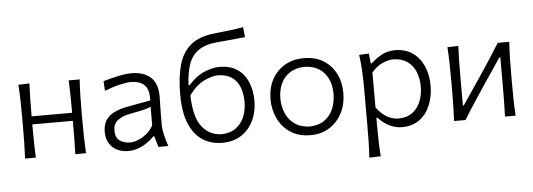

<svg xmlns="http://www.w3.org/2000/svg" viewBox="-56 -918 3567 1284"><g transform="rotate(-5 1727.5 -276.5)"><path d="M81.5 0Q84 -55.5 85 -107Q86 -158.5 86 -219.5V-269.5Q86 -334 84.8 -387Q83.5 -440 80 -495.5L154 -498Q151.5 -444 150.5 -392Q149.5 -340 149.5 -277.5H421.5Q421.5 -339 420.8 -390.2Q420 -441.5 417.5 -495.5H491Q487.5 -440 486.2 -387Q485 -334 485 -269.5V-219.5Q485 -158.5 486.2 -107Q487.5 -55.5 490.5 0H418.5Q420.5 -55.5 421 -107Q421.5 -158.5 421.5 -219.5V-223.5H149.5V-219.5Q149.5 -158.5 150.2 -107Q151 -55.5 153.5 0Z M777 10Q708.5 10 668 -28Q627.5 -66 627.5 -131.5Q627.5 -184.5 652.2 -215.8Q677 -247 714 -262.5Q751 -278 787.5 -284.5L949.5 -314.5Q951.5 -371 934.8 -399.8Q918 -428.5 889.5 -438.5Q861 -448.5 827.5 -448.5Q806.5 -448.5 757.2 -437.5Q708 -426.5 653 -405L649.5 -470Q672 -476.5 704.8 -485Q737.5 -493.5 772.8 -500Q808 -506.5 838.5 -506.5Q920 -506.5 967 -465.5Q1014 -424.5 1014 -334Q1014 -312 1012.8 -277.8Q1011.5 -243.5 1011.5 -211V-146.5Q1011.5 -114 1020.2 -78Q1029 -42 1043 0H976.5L955 -73H947.5Q918 -39 870.2 -14.5Q822.5 10 777 10ZM793 -46Q815 -46 844.2 -57.5Q873.5 -69 901.5 -91.5Q929.5 -114 947.5 -147.5L948 -272.5Q939.5 -268 925.5 -263.2Q911.5 -258.5 883.5 -252.2Q855.5 -246 805 -236.5Q758 -228 725.5 -204.5Q693 -181 693 -134Q693 -86 721.8 -66Q750.5 -46 793 -46Z M1404 10Q1330.5 10 1273.5 -26.5Q1216.5 -63 1184.2 -139.8Q1152 -216.5 1152 -337.5Q1152 -452 1175.2 -534.8Q1198.5 -617.5 1256.5 -665.5Q1314.5 -713.5 1418.5 -723.5Q1430 -725 1453.5 -727.5Q1477 -730 1505.8 -733.2Q1534.5 -736.5 1562.5 -740.5Q1590.5 -744.5 1610.5 -748.5L1617 -681Q1596 -678.5 1567.2 -675.8Q1538.5 -673 1509.5 -670.2Q1480.5 -667.5 1457.5 -665.5Q1434.5 -663.5 1425 -662.5Q1346 -655 1301 -622.5Q1256 -590 1236.2 -532.5Q1216.5 -475 1213 -393H1220Q1272.5 -451.5 1328 -474.5Q1383.5 -497.5 1429.5 -497.5Q1500.5 -497.5 1548 -465.8Q1595.5 -434 1619.2 -378.2Q1643 -322.5 1643 -251Q1643 -179.5 1615 -120Q1587 -60.5 1533.8 -25.2Q1480.5 10 1404 10ZM1414 -442.5Q1375.5 -442 1322.5 -417.2Q1269.5 -392.5 1219.5 -325Q1222.5 -180.5 1272.2 -115.5Q1322 -50.5 1404 -47.5Q1464 -49 1502.2 -77.5Q1540.5 -106 1558.5 -151.5Q1576.5 -197 1576.5 -249.5Q1576.5 -302.5 1560.8 -345.8Q1545 -389 1509.5 -415Q1474 -441 1414 -442.5Z M1997.5 10.5Q1917.5 10.5 1862.8 -26Q1808 -62.5 1779.5 -122.2Q1751 -182 1751 -251Q1751 -325 1781.2 -382.8Q1811.5 -440.5 1866.8 -473.5Q1922 -506.5 1996.5 -506.5Q2073 -506.5 2127.5 -472.8Q2182 -439 2211 -381.2Q2240 -323.5 2240 -251Q2240 -177.5 2210 -118.5Q2180 -59.5 2125.5 -24.5Q2071 10.5 1997.5 10.5ZM1997 -47.5Q2058 -49.5 2097.2 -78Q2136.5 -106.5 2155.2 -152.2Q2174 -198 2174 -251Q2174 -338.5 2127.8 -392Q2081.5 -445.5 1997 -448.5Q1937.5 -447 1897.2 -420.8Q1857 -394.5 1837 -350.2Q1817 -306 1817 -251Q1817 -198.5 1836.5 -152.8Q1856 -107 1896 -78.2Q1936 -49.5 1997 -47.5Z M2375.5 194.5Q2379 139.5 2380 86.5Q2381 33.5 2381 -27.5V-269.5Q2381 -324 2378.2 -381.2Q2375.5 -438.5 2367.5 -495.5L2433 -499.5L2439.5 -432.5H2447Q2476 -461 2517 -483.8Q2558 -506.5 2608.5 -506.5Q2677 -506.5 2725.5 -473Q2774 -439.5 2799.8 -381.2Q2825.5 -323 2825.5 -249.5Q2825.5 -180 2801.8 -120.8Q2778 -61.5 2730 -25.5Q2682 10.5 2610.5 10.5Q2569.5 10.5 2528.5 -9Q2487.5 -28.5 2453 -66.5H2445.5V-25Q2445.5 34 2446.8 85.2Q2448 136.5 2452 192ZM2594 -49Q2652 -50.5 2688.5 -78.8Q2725 -107 2742.2 -152Q2759.5 -197 2759.5 -249Q2759.5 -303.5 2741.5 -347.8Q2723.5 -392 2686.5 -418.5Q2649.5 -445 2592.5 -446.5Q2556 -446 2516.5 -427.5Q2477 -409 2445.5 -371V-137Q2508 -50 2594 -49Z M2961.5 0Q2964 -55.5 2965 -107Q2966 -158.5 2966 -219.5V-269.5Q2966 -334 2964.8 -387Q2963.5 -440 2960 -495.5L3033 -498Q3030.5 -443.5 3029.8 -391.2Q3029 -339 3029 -275.5V-98H3035L3152.5 -272Q3190 -327.5 3226.8 -383.8Q3263.5 -440 3297.5 -495.5H3375Q3371.5 -440 3370.2 -387Q3369 -334 3369 -269.5V-219.5Q3369 -158.5 3370 -107Q3371 -55.5 3374.5 0H3303Q3305 -55 3305.8 -106.2Q3306.5 -157.5 3306.5 -218V-397.5H3300L3184 -225.5Q3146 -168.5 3109 -112.2Q3072 -56 3038 0Z"/></g></svg>

Font: Commissioner Flair Light
Style: Regular
Weight: 300
Designer: Kostas Bartsokas
Foundry: Kostas Bartsokas
Version: Version 1.000; ttfautohint (v1.8.3)